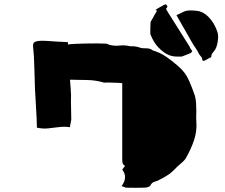

<svg xmlns="http://www.w3.org/2000/svg" viewBox="-20 -875 1040 889"><path d="M677 -770Q677 -774 679.5 -777.5Q682 -781 684 -785Q689 -795 695 -805Q701 -815 707 -825Q705 -827 700 -828Q702 -830 703.5 -831.5Q705 -833 707 -834Q715 -839 722.5 -843Q730 -847 737 -851Q741 -853 744.5 -854.5Q748 -856 752 -851Q759 -845 750 -836L749 -833Q754 -824 759.5 -815Q765 -806 771 -797Q792 -763 813.5 -729.5Q835 -696 856 -662Q858 -660 858.5 -657.5Q859 -655 860 -653Q862 -650 864 -647Q866 -644 870 -639Q870 -639 869 -636.5Q868 -634 866 -632Q862 -629 856 -626.5Q850 -624 845 -622Q840 -620 834.5 -618Q829 -616 824 -614Q822 -613 817 -613H805Q772 -612 748 -627Q724 -642 704 -666Q696 -677 689.5 -688.5Q683 -700 678 -713Q676 -717 676 -718Q676 -731 676 -744Q676 -757 677 -770ZM917 -598Q916 -608 910.5 -613.5Q905 -619 901 -626Q894 -641 884 -655Q874 -669 866 -684Q849 -713 832 -743.5Q815 -774 797 -805Q804 -808 810 -810.5Q816 -813 821 -816Q838 -826 855.5 -826.5Q873 -827 891 -825Q920 -822 944 -798Q958 -784 968 -767.5Q978 -751 985 -732Q990 -719 990 -706.5Q990 -694 988 -682Q986 -669 981.5 -656.5Q977 -644 967 -633Q964 -630 961.5 -626Q959 -622 959 -617Q959 -610 952 -607Q946 -605 940 -601Q934 -597 927 -594Q924 -593 920.5 -593.5Q917 -594 917 -598ZM565 -6Q561 -6 556 -8.5Q551 -11 543 -13Q558 -34 559 -52.5Q560 -71 546 -90Q549 -93 552 -97.5Q555 -102 559 -107Q550 -112 548 -119Q546 -126 546 -136V-490H545Q528 -492 511 -492Q494 -492 477 -493Q473 -493 468.5 -492.5Q464 -492 460 -493Q422 -504 383 -504.5Q344 -505 304 -506Q306 -487 307 -468.5Q308 -450 309 -433Q308 -405 309 -377.5Q310 -350 310 -321Q309 -313 307 -305Q305 -297 304 -286Q278 -290 252.5 -286.5Q227 -283 202 -280.5Q177 -278 151 -284Q150 -330 147 -374.5Q144 -419 142 -463Q140 -507 139 -562Q138 -617 133 -661Q131 -680 150 -684Q169 -688 205.5 -685Q242 -682 294 -680Q295 -676 295 -669Q306 -671 328.5 -672Q351 -673 377.5 -673.5Q404 -674 428.5 -674Q453 -674 468 -673Q483 -672 481 -669Q507 -661 533 -664Q559 -667 581 -661Q591 -661 600.5 -660.5Q610 -660 620 -657Q625 -655 629.5 -654Q634 -653 638 -652Q651 -652 663.5 -651Q676 -650 686 -643V-642Q721 -632 750 -612Q779 -592 807 -567Q838 -540 853.5 -505.5Q869 -471 882 -433Q887 -415 888 -396Q889 -377 889 -359Q889 -349 888.5 -338Q888 -327 889 -316Q893 -268 878 -224.5Q863 -181 839 -140Q834 -133 827.5 -127Q821 -121 814 -115Q801 -104 789.5 -92Q778 -80 764 -69Q754 -62 743 -56Q732 -50 721 -44Q710 -37 697 -34Q684 -31 676 -16Q675 -12 665.5 -9Q656 -6 649 -6Q607 -5 565 -6ZM151 -283 149 -285Q148 -286 149.5 -285Q151 -284 151 -284Z"/></svg>

Font: Palette Mosaic
Style: Regular
Weight: 400
Designer: Shibuyafont
Version: Version 1.001